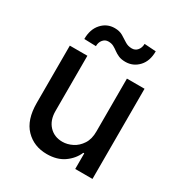

<svg xmlns="http://www.w3.org/2000/svg" viewBox="-177 -874 947 1006"><g transform="rotate(30 297.0 -371.0)"><path d="M416.9 -226.2V-545.5H523.4V0H419V-94.5H413.4Q394.5 -50.8 353.2 -21.8Q311.8 7.1 250.4 7.1Q171.9 7.1 121.6 -44.9Q71.4 -96.9 71.4 -198.5V-545.5H177.6V-211.3Q177.6 -155.5 208.5 -122.5Q239.3 -89.5 288.7 -89.5Q318.5 -89.5 348.2 -104.4Q377.8 -119.3 397.5 -149.7Q417.3 -180 416.9 -226.2ZM191.1 -611.5 119.7 -613.6Q119.7 -672.6 151.5 -707.7Q183.2 -742.9 230.1 -742.9Q259.2 -742.9 279.3 -731Q299.4 -719.1 317.6 -707Q335.9 -695 359.7 -695Q380.3 -695 393.1 -710.6Q405.9 -726.2 406.2 -749.3L476.2 -744.7Q476.2 -685.4 444.2 -651.5Q412.3 -617.5 365.8 -617.2Q340.6 -617.2 324 -624.5Q307.5 -631.7 294.7 -641.3Q282 -650.9 268.5 -658.2Q255 -665.5 236.2 -665.5Q216.6 -665.5 203.8 -650Q191.1 -634.6 191.1 -611.5Z"/></g></svg>

Font: Inter Zeller Medium
Style: Regular
Weight: 500
Designer: Rasmus Andersson; Joe Bland
Foundry: zeller
Version: Version 3.015;git-dec3a8cb1